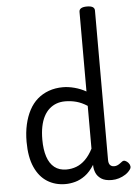

<svg xmlns="http://www.w3.org/2000/svg" viewBox="-63 -1000 753 1064"><g transform="rotate(-5 314.0 -468.0)"><path d="M258 17Q201 17 157 -10.5Q113 -38 88 -94Q63 -150 63 -235Q63 -287 73 -331Q83 -375 101.5 -410Q120 -445 147.5 -469Q175 -493 211 -506Q247 -519 290 -519Q320 -519 354 -510Q388 -501 418 -484V-927Q418 -940 429 -946.5Q440 -953 461 -953Q483 -953 493.5 -946.5Q504 -940 504 -927V-96Q504 -76 512.5 -67Q521 -58 535 -58Q544 -58 551.5 -61Q559 -64 566 -69Q573 -74 581 -80Q589 -86 598.5 -82Q608 -78 615 -70Q623 -61 624.5 -51Q626 -41 620 -33Q609 -17 592 -6Q575 5 555.5 11Q536 17 516 17Q478 17 457 3Q436 -11 427.5 -31.5Q419 -52 419 -73Q419 -74 419 -74.5Q419 -75 419 -76Q395 -38 367.5 -18Q340 2 312 9.5Q284 17 258 17ZM151 -239Q151 -184 164 -144.5Q177 -105 203.5 -84Q230 -63 270 -63Q299 -63 325.5 -73Q352 -83 375.5 -106Q399 -129 418 -166V-404Q387 -424 357 -432Q327 -440 295 -440Q269 -440 247 -432Q225 -424 207 -408Q189 -392 176.5 -368Q164 -344 157.5 -312Q151 -280 151 -239Z"/></g></svg>

Font: Playwrite US Modern
Style: Regular
Weight: 400
Designer: Veronika Burian, José Scaglione
Foundry: TypeTogether
Version: Version 1.002